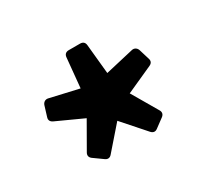

<svg xmlns="http://www.w3.org/2000/svg" viewBox="-81 -828 606 566"><g transform="rotate(-30 221.5 -544.5)"><path d="M102.5 -403.3 133.8 -380.9C141.6 -375 149.4 -376 155.3 -382.8L222.7 -460L290 -383.8C295.9 -377 303.7 -375 311.5 -380.9L341.8 -403.3C349.6 -409.2 350.6 -417 345.7 -424.8L294.9 -511.7L385.7 -552.7C394.5 -556.6 397.5 -563.5 394.5 -572.3L383.8 -607.4C380.9 -616.2 373 -621.1 364.3 -619.1L267.6 -596.7L257.8 -697.3C256.8 -707 251 -711.9 241.2 -711.9H203.1C193.4 -711.9 187.5 -707 186.5 -697.3L176.8 -596.7L79.1 -619.1C70.3 -621.1 62.5 -616.2 59.6 -607.4L48.8 -572.3C45.9 -563.5 49.8 -556.6 58.6 -552.7L148.4 -511.7L98.6 -424.8C93.8 -417 94.7 -409.2 102.5 -403.3Z"/></g></svg>

Font: Ed Sans Neue SemiBold
Style: Regular
Weight: 600
Designer: Stephen Hutchings
Version: Version 1.004;PS 001.004;hotconv 1.0.88;makeotf.lib2.5.64775